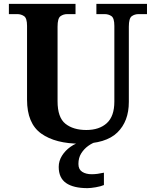

<svg xmlns="http://www.w3.org/2000/svg" viewBox="-20 -734 797 994"><path d="M397 10Q267 10 193.5 -42.5Q120 -95 120 -218V-600Q120 -640 104.5 -650.5Q89 -661 69 -661H26V-714H371V-661H329Q308 -661 293 -650Q278 -639 278 -596V-210Q278 -126 318.5 -93.5Q359 -61 427 -61Q494 -61 533 -96.5Q572 -132 572 -208V-600Q572 -640 557 -650.5Q542 -661 521 -661H479V-714H741V-661H698Q677 -661 662 -650Q647 -639 647 -596V-206Q647 -106 587.5 -48Q528 10 397 10ZM433 240Q360 240 322 213.5Q284 187 284 130Q284 99 301 72Q318 45 345 26Q372 7 402 0H479Q458 6 436.5 21.5Q415 37 400.5 60Q386 83 386 115Q386 143 405.5 155.5Q425 168 455 168Q469 168 484.5 166Q500 164 518 160V224Q502 231 475.5 235.5Q449 240 433 240Z"/></svg>

Font: Noto Serif Yezidi
Style: Bold
Weight: 700
Designer: Dalton Maag Ltd
Foundry: Dalton Maag Ltd
Version: Version 1.001; ttfautohint (v1.8.4.7-5d5b)